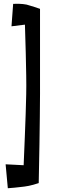

<svg xmlns="http://www.w3.org/2000/svg" viewBox="-20 -874 322 1019"><path d="M49.8 -853.5Q65.4 -854.5 78.6 -854Q91.8 -853.5 101.6 -852.5Q112.3 -851.6 121.1 -849.6Q129.9 -847.7 140.6 -843.8Q150.4 -840.8 163.1 -836.9Q175.8 -833 192.4 -827.1V-372.1Q192.4 -323.2 191.4 -254.9Q190.4 -139.6 185.5 97.7Q170.9 102.5 157.2 106.4Q143.6 110.4 132.8 112.3Q120.1 115.2 109.4 116.2Q97.7 117.2 84 119.1Q72.3 121.1 56.6 122.1Q41 123 21.5 125L9.8 -2L105.5 2.9Q109.4 -80.1 111.8 -148.9Q114.3 -217.8 116.2 -267.6Q118.2 -326.2 119.1 -372.1Q120.1 -418 119.1 -475.6Q118.2 -525.4 116.7 -592.8Q115.2 -660.2 112.3 -743.2L41 -734.4Z"/></svg>

Font: Irish Growler
Style: Regular
Weight: 400
Designer: Squid
Foundry: Font Diner, Inc DBA Sideshow
Version: Version 1.000